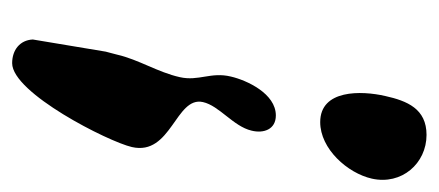

<svg xmlns="http://www.w3.org/2000/svg" viewBox="-223 -485 722 316"><g transform="rotate(90 138.0 -327.0)"><path d="M138 -600C129 -561 127 -493 181 -493C225 -493 265 -538 274 -578C285 -627 249 -668 202 -668C159 -668 146 -636 138 -600ZM45 -20C46 1 62 14 84 14C133 14 213 -144 222 -183C237 -248 138 -255 148 -300C154 -327 188 -350 195 -380C200 -400 193 -420 170 -420C134 -420 112 -372 106 -346C98 -313 114 -293 107 -262C99 -226 78 -194 70 -159C69 -154 65 -141 65 -140Z"/></g></svg>

Font: Charger
Style: OversprayIt
Weight: 400
Designer: Jasper
Foundry: Cannot Into Space Fonts
Version: Version 0.980